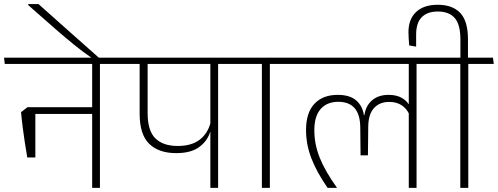

<svg xmlns="http://www.w3.org/2000/svg" viewBox="-36 -906 2402 926"><path d="M446 -607.5H408.5V0H446ZM345.5 -597.5H570L565.5 -628H341.5ZM518 -597.5 514 -628H-16.5L-13 -597.5ZM423.5 -389H115.5V-356.5H423.5ZM95.5 -146.5H134.5V-389H96.5L65.5 -365Q69.5 -322 74 -288Q78.5 -254 83.5 -220.5Q88.5 -187 95.5 -146.5Z M100 -886.5V-881.5L235.5 -762.5Q258 -743 278.8 -725.5Q299.5 -708 319.8 -691.5Q340 -675 361 -659.2Q382 -643.5 405 -627.5V-620.5H442.5V-626Q425.5 -641 396.5 -667Q367.5 -693 332.2 -724Q297 -755 261.8 -786.5Q226.5 -818 196.8 -844.5Q167 -871 149.5 -886.5Z M1016 -607.5H978.5V0H1016ZM915.5 -597.5H1139.5L1135.5 -628H911ZM538 -597.5H1094.5L1090.5 -628H534ZM814 -167.5Q885.5 -167.5 925.2 -197.2Q965 -227 977.5 -270H982.5L979 -312.5Q964.5 -260 925.5 -231Q886.5 -202 821 -202Q751 -202 713.5 -238.5Q676 -275 676 -361V-607H637.5V-357.5Q637.5 -257.5 683.5 -212.5Q729.5 -167.5 814 -167.5Z M1265.5 0V-607.5H1227V0ZM1388.5 -597.5 1384.5 -628H1104L1108 -597.5Z M1973 -607.5H1935.5V0H1973ZM1872.5 -597.5H2096.5L2093 -628H1868.5ZM1356.5 -597.5H2045.5L2041.5 -628H1352.5ZM1593 -448.5Q1521 -448.5 1480.5 -405.5Q1440 -362.5 1440 -279Q1440 -209 1466 -141.8Q1492 -74.5 1544 0H1588.5V-1.5Q1532.5 -79.5 1506.2 -144.8Q1480 -210 1480 -278Q1480 -345.5 1510.5 -380.2Q1541 -415 1595.5 -415Q1647 -415 1673.8 -385Q1700.5 -355 1701.5 -294L1703 -157H1738.5L1740 -294Q1740.5 -355 1767.8 -384.8Q1795 -414.5 1841 -414.5Q1876 -414.5 1900.5 -398.8Q1925 -383 1938.5 -353.5L1942.5 -391Q1929 -418 1903 -433.2Q1877 -448.5 1838.5 -448.5Q1789 -448.5 1758.5 -422.2Q1728 -396 1721.5 -351H1719Q1712.5 -395.5 1681.5 -422Q1650.5 -448.5 1593 -448.5Z M2222.5 0V-607.5H2184V0ZM2345.5 -597.5 2341.5 -628H2061L2065 -597.5ZM2075.5 -883Q2007.5 -883 1970.8 -848.2Q1934 -813.5 1934 -751Q1934 -737 1935 -721.2Q1936 -705.5 1937.5 -687L1971 -681V-739.5Q1971 -795.5 1998 -823Q2025 -850.5 2076 -850.5Q2129 -850.5 2156.8 -819.5Q2184.5 -788.5 2184.5 -715V-622.5H2221V-716Q2221 -804.5 2183.5 -843.8Q2146 -883 2075.5 -883Z"/></svg>

Font: Anek Devanagari Medium ExtraLight
Style: Regular
Weight: 250
Version: Version 1.003